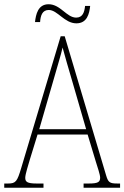

<svg xmlns="http://www.w3.org/2000/svg" viewBox="-23 -885 586 905"><path d="M337 -775C387 -775 398 -819 402 -857H378C375 -828 367 -802 336 -802C291 -802 262 -865 206 -865C156 -865 146 -817 142 -781H166C168 -811 176 -838 207 -838C248 -838 281 -775 337 -775ZM-3 0H182V-20H150C105 -20 96 -28 96 -47C96 -64 111 -109 118 -134L154 -251H390L429 -122C436 -99 449 -62 449 -48C449 -28 441 -20 396 -20H371V0H543V-20H531C494 -20 487 -25 477 -59L282 -714H263L77 -93C58 -30 52 -20 15 -20H-3ZM162 -276 230 -511C245 -565 265 -628 272 -661C282 -625 298 -567 319 -497L383 -276Z"/></svg>

Font: Noto Serif Hebrew Condensed Thin
Style: Regular
Weight: 100
Width: 3
Designer: Monotype Design Team
Foundry: Monotype Imaging Inc.
Version: Version 2.004